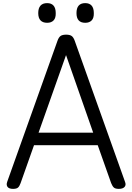

<svg xmlns="http://www.w3.org/2000/svg" viewBox="-20 -1196 847 1230"><path d="M64 14Q38 14 28.5 1.5Q19 -11 26 -31L348 -934Q356 -957 368 -965.5Q380 -974 404 -974Q427 -974 439 -965.5Q451 -957 459 -934L781 -31Q789 -11 778 1.5Q767 14 741 14Q719 14 709.5 5.5Q700 -3 692 -23L606 -266H198L112 -23Q105 -3 95.5 5.5Q86 14 64 14ZM227 -346H577L403 -843ZM282 -1050Q254 -1050 239.5 -1065.5Q225 -1081 225 -1112Q225 -1144 239.5 -1160Q254 -1176 282 -1176Q309 -1176 323 -1160Q337 -1144 337 -1112Q338 -1081 323.5 -1065.5Q309 -1050 282 -1050ZM526 -1050Q498 -1050 484 -1065.5Q470 -1081 470 -1112Q470 -1144 484 -1160Q498 -1176 526 -1176Q553 -1176 567 -1160Q581 -1144 581 -1112Q582 -1081 567.5 -1065.5Q553 -1050 526 -1050Z"/></svg>

Font: Playwrite IT Trad
Style: Regular
Weight: 400
Designer: Veronika Burian, José Scaglione
Foundry: TypeTogether
Version: Version 1.002